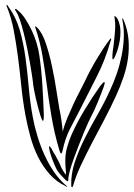

<svg xmlns="http://www.w3.org/2000/svg" viewBox="-20 -760 546 784"><path d="M471 -610Q470 -598 466.5 -581.5Q463 -565 458 -550.5Q453 -536 448 -526Q443 -516 440 -518Q439 -518 439 -523Q439 -528 439 -534.5Q439 -541 440 -547Q441 -553 441 -556Q444 -572 445 -586Q446 -600 448 -615Q450 -634 450.5 -651Q451 -668 448 -686Q448 -688 447 -691Q446 -694 448 -694Q451 -694 455 -689.5Q459 -685 460 -683Q466 -671 469.5 -655Q473 -639 471 -610ZM484 -680Q501 -640 504.5 -600.5Q508 -561 502.5 -521.5Q497 -482 483.5 -443Q470 -404 453 -367Q430 -317 404.5 -269Q379 -221 355 -175Q331 -129 310.5 -85.5Q290 -42 278 0Q276 5 273.5 4Q271 3 271 0Q269 -48 285 -96.5Q301 -145 325.5 -194Q350 -243 378.5 -292.5Q407 -342 430 -393Q445 -425 457 -460Q469 -495 476.5 -532Q484 -569 485.5 -605.5Q487 -642 480 -677Q478 -686 480 -685Q481 -685 484 -680ZM159 -289Q159 -286 158.5 -276.5Q158 -267 155 -267Q153 -266 150 -274.5Q147 -283 145 -288Q141 -301 136 -319.5Q131 -338 126.5 -357.5Q122 -377 118.5 -396Q115 -415 114 -429Q113 -436 110 -456.5Q107 -477 102 -505Q97 -533 90.5 -565Q84 -597 76.5 -626.5Q69 -656 61 -679.5Q53 -703 45 -714Q40 -721 42 -723Q44 -725 47 -722.5Q50 -720 52 -718Q68 -706 82.5 -684Q97 -662 109 -637Q121 -612 129 -585.5Q137 -559 140 -538Q149 -479 153 -413Q157 -347 159 -289ZM222 -148Q202 -215 190 -286Q178 -357 169 -429Q162 -482 153 -535Q144 -588 125 -645Q123 -650 123 -650.5Q123 -651 125 -652Q127 -652 132 -647Q153 -626 167.5 -582Q182 -538 192.5 -488.5Q203 -439 210 -392.5Q217 -346 222 -318Q227 -295 230.5 -271Q234 -247 236 -223Q243 -250 255 -278.5Q267 -307 279.5 -334Q292 -361 304.5 -384.5Q317 -408 325 -425Q346 -470 373 -515.5Q400 -561 423 -592Q432 -604 433 -604Q435 -602 433.5 -597.5Q432 -593 430 -588Q410 -516 375.5 -448Q341 -380 306 -311Q286 -273 266 -234Q246 -195 236 -147Q234 -136 230.5 -133.5Q227 -131 222 -148ZM253 0Q256 2 254.5 2.5Q253 3 250 1Q211 -17 183 -48.5Q155 -80 135.5 -119Q116 -158 104 -202Q92 -246 84 -289Q73 -349 67 -409Q61 -469 53.5 -526.5Q46 -584 36 -636.5Q26 -689 8 -733Q7 -735 6.5 -736.5Q6 -738 8 -740Q9 -741 11 -738Q13 -735 14 -733Q45 -691 60.5 -637.5Q76 -584 84 -524.5Q92 -465 97.5 -402.5Q103 -340 114 -281Q121 -243 133 -203.5Q145 -164 162 -126.5Q179 -89 201.5 -56.5Q224 -24 253 0ZM248 -25Q242 -31 232.5 -41Q223 -51 215 -62Q209 -72 202 -88.5Q195 -105 189.5 -121Q184 -137 181.5 -149.5Q179 -162 182 -163Q183 -163 186.5 -158.5Q190 -154 193 -148Q196 -142 199 -136.5Q202 -131 204 -129Q212 -115 218 -103.5Q224 -92 229 -79Q235 -66 241.5 -56.5Q248 -47 249 -48Q250 -48 249.5 -53.5Q249 -59 248.5 -66Q248 -73 247.5 -79.5Q247 -86 247 -89Q245 -127 253.5 -157Q262 -187 273 -212Q296 -263 327 -314Q358 -365 390 -410Q392 -412 398 -419Q404 -426 406 -425Q409 -424 406.5 -415.5Q404 -407 403 -404Q399 -392 392.5 -376Q386 -360 379 -342.5Q372 -325 364.5 -309Q357 -293 351 -282Q348 -276 340 -259Q332 -242 322 -217.5Q312 -193 301 -165Q290 -137 280.5 -110.5Q271 -84 265 -62Q259 -40 259 -27Q259 -20 256 -20Q253 -20 248 -25Z"/></svg>

Font: Akronim
Style: Regular
Weight: 400
Designer: Grzegorz Klimczewski
Foundry: Fonty.PL
Version: Version 1.002